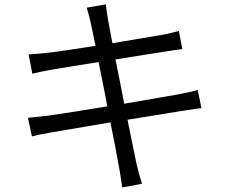

<svg xmlns="http://www.w3.org/2000/svg" viewBox="-20 -791 1017 855"><path d="M383.8 -690.4Q380.9 -707 366.2 -756.8L451.2 -771.5Q455.1 -739.3 460.9 -704.1Q461.9 -696.3 480.5 -598.6Q678.7 -631.8 707 -636.7Q751 -645.5 776.4 -653.3L792 -572.3Q786.1 -572.3 722.7 -562.5Q710 -560.5 629.4 -547.9Q548.8 -535.2 494.1 -526.4Q512.7 -437.5 533.2 -329.1Q609.4 -341.8 775.4 -371.1Q836.9 -382.8 860.4 -390.6L877 -309.6Q858.4 -307.6 789.1 -296.9L547.9 -257.8Q554.7 -222.7 564.9 -172.9Q575.2 -123 580.6 -97.2Q585.9 -71.3 587.9 -61.5Q603.5 2 612.3 27.3L524.4 43.9Q512.7 -36.1 509.8 -47.9Q492.2 -145.5 471.7 -246.1Q246.1 -208 208 -201.2Q159.2 -193.4 122.1 -183.6L104.5 -266.6Q120.1 -267.6 190.4 -275.4Q288.1 -289.1 458 -317.4Q437.5 -425.8 418.9 -514.6Q252.9 -488.3 203.1 -479.5Q168.9 -473.6 124 -462.9L107.4 -548.8Q148.4 -550.8 188.5 -555.7Q240.2 -560.5 405.3 -586.9Q385.7 -681.6 383.8 -690.4Z"/></svg>

Font: Min Sans
Style: Regular
Weight: 400
Designer: Jinseong-Kim, NotoSansCJK, Nunito
Foundry: Jinseong-Kim
Version: Version 1.400;Glyphs 3.1.2 (3151)